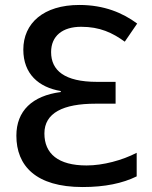

<svg xmlns="http://www.w3.org/2000/svg" viewBox="-20 -744 611 774"><path d="M300 -724C155 -724 74 -650 74 -544C74 -446 136 -392 225 -377V-373C110 -358 46 -297 46 -197C46 -76 124 10 313 10C403 10 474 -5 531 -33V-128C473 -98 396 -77 329 -77C215 -77 159 -124 159 -206C159 -289 235 -326 365 -326H446V-414H371C240 -414 186 -460 186 -534C186 -599 232 -636 307 -636C383 -636 433 -612 483 -576L533 -649C475 -692 400 -724 300 -724Z"/></svg>

Font: Noto Sans Thai Medium
Style: Regular
Weight: 500
Designer: Monotype Design Team
Foundry: Monotype Imaging Inc.
Version: Version 1.901